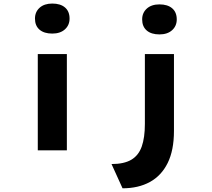

<svg xmlns="http://www.w3.org/2000/svg" viewBox="-20 -829 1167 1059"><path d="M188.4 0V-530.7H348.8V0ZM268.3 -643.8Q223.2 -643.8 198 -665.4Q172.9 -687 172.9 -726.6Q172.9 -763.1 198.5 -786.3Q224.2 -809.4 268.3 -809.4Q313.3 -809.4 338.5 -787.8Q363.7 -766.2 363.7 -726.6Q363.7 -690.2 338 -667Q312.3 -643.8 268.3 -643.8ZM655.9 209.6 595.1 75.8Q663.9 75.8 704.2 52.1Q744.5 28.3 761.8 -20.9Q779.1 -70 779.1 -145.2V-530.7H939.5V-107Q939.5 -0.2 904.9 69.9Q870.3 139.9 806.7 174.8Q743.1 209.6 655.9 209.6ZM859.5 -639.2Q814.4 -639.2 789.3 -660.8Q764.1 -682.4 764.1 -722Q764.1 -758.5 789.8 -781.7Q815.4 -804.8 859.5 -804.8Q904.5 -804.8 929.7 -783.2Q954.9 -761.6 954.9 -722Q954.9 -685.6 929.2 -662.4Q903.5 -639.2 859.5 -639.2Z"/></svg>

Font: Lexend Tera
Style: Regular
Weight: 400
Designer: Bonnie Shaver-Troup, Thomas Jockin
Foundry: Lexend
Version: Version 1.007